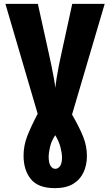

<svg xmlns="http://www.w3.org/2000/svg" viewBox="-20 -734 570 994"><path d="M264 240Q178 240 140 193.5Q102 147 102 72Q102 20 121 -29Q140 -78 175 -145L8 -714H176L233 -456Q239 -431 246 -396Q253 -361 259 -328.5Q265 -296 266 -279Q268 -297 273 -329Q278 -361 285 -396Q292 -431 298 -457L354 -714H522L353 -141Q391 -75 410.5 -26.5Q430 22 430 74Q430 120 412.5 158Q395 196 358.5 218Q322 240 264 240ZM266 140Q281 140 291 125.5Q301 111 301 81Q301 59 293 28Q285 -3 266 -34Q246 -4 239 26.5Q232 57 232 78Q232 110 242 125Q252 140 266 140Z"/></svg>

Font: Noto Sans Mono Condensed Black
Style: Regular
Weight: 900
Width: 3
Designer: Monotype Design Team
Foundry: Monotype Imaging Inc.
Version: Version 2.014